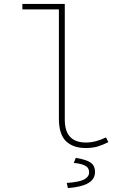

<svg xmlns="http://www.w3.org/2000/svg" viewBox="-20 -742 640 978"><path d="M416 12Q352 12 316 -23Q280 -58 280 -138V-694H94V-722H310V-132Q310 -74 337 -45Q364 -16 418 -16Q442 -16 467.5 -22.5Q493 -29 520 -42L532 -18Q502 -3 476.5 4.5Q451 12 416 12ZM326 216 320 190Q386 185 410 171.5Q434 158 434 136Q434 112 413 101.5Q392 91 356 88L366 62Q420 71 442 86.5Q464 102 464 134Q464 171 429 191Q394 211 326 216Z"/></svg>

Font: Source Code Pro ExtraLight
Style: Regular
Weight: 200
Monospace: yes
Designer: Paul D. Hunt, Teo Tuominen
Foundry: Adobe
Version: Version 1.026;hotconv 1.1.0;makeotfexe 2.6.0